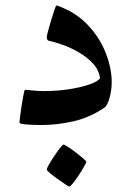

<svg xmlns="http://www.w3.org/2000/svg" viewBox="-20 -453 477 704"><path d="M389.6 -151.4Q389.6 -122.1 381.6 -93.8Q373.5 -65.4 362.8 -58.1Q308.1 -21.5 248.8 -8.1Q189.5 5.4 132.3 5.4Q101.1 5.4 76.2 3.4Q51.3 1.5 51.3 -3.9Q51.3 -5.9 53.5 -24.4Q55.7 -43 59.3 -66.2Q63 -89.4 66.4 -106.7Q69.8 -124 71.8 -124Q74.7 -124 96.2 -121.6Q117.7 -119.1 141.6 -119.1Q189 -119.1 232.2 -125.7Q275.4 -132.3 306.2 -142.8Q336.9 -153.3 346.7 -165.5Q343.3 -194.8 322.5 -218.3Q301.8 -241.7 272.5 -259Q243.2 -276.4 212.9 -287.6Q182.6 -298.8 159.7 -303.2Q151.4 -306.2 151.4 -315.4Q151.4 -320.8 156.2 -339.4Q161.1 -357.9 167.7 -379.4Q174.3 -400.9 179.7 -416.7Q185.1 -432.6 186.5 -432.6Q191.9 -432.6 196.8 -429.7Q260.3 -406.2 303.2 -360.1Q346.2 -314 367.9 -258.3Q389.6 -202.6 389.6 -151.4ZM296.4 140.1Q296.4 143.6 288.3 157.7Q280.3 171.9 269 189Q257.8 206.1 247.8 218.5Q237.8 231 233.9 231Q231.9 231 219.2 222.7Q206.5 214.4 190.7 202.9Q174.8 191.4 163.1 181.6Q151.4 171.9 151.4 168.5Q151.4 165 159.4 150.6Q167.5 136.2 179 119.1Q190.4 102.1 200.2 89.6Q210 77.1 212.9 77.1Q216.3 77.1 229.5 85.7Q242.7 94.2 258.1 106Q273.4 117.7 284.9 127.7Q296.4 137.7 296.4 140.1Z"/></svg>

Font: Scheherazade New SemiBold
Style: Regular
Weight: 600
Designer: SIL International
Foundry: SIL International
Version: Version 4.000